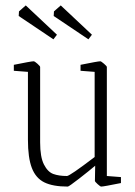

<svg xmlns="http://www.w3.org/2000/svg" viewBox="-20 -678 496 708"><path d="M83 -163V-413L31 -417V-439Q95 -452 104 -452Q108 -452 118 -443Q128 -434 128 -431V-153Q128 -99 142 -71.5Q156 -44 176.5 -36.5Q197 -29 227 -29Q237 -29 329 -99V-413L277 -417V-439Q341 -452 350 -452Q353 -452 363.5 -443Q374 -434 374 -431V-29L426 -25V-3Q362 10 353 10Q350 10 340 1Q330 -8 330 -11L331 -67Q310 -49 272 -19.5Q234 10 230 10Q175 10 143.5 -5.5Q112 -21 97.5 -58.5Q83 -96 83 -163ZM49 -619 50 -636 75 -658 190 -550 177 -533ZM178 -619 179 -636 204 -658 319 -550 306 -533Z"/></svg>

Font: Grenze ExtraLight
Style: Regular
Weight: 275
Designer: Renata Polastri
Foundry: Omnibus-Type
Version: Version 1.002; ttfautohint (v1.8)